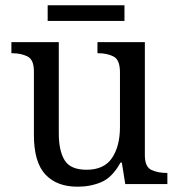

<svg xmlns="http://www.w3.org/2000/svg" viewBox="-20 -695 675 725"><path d="M273 10Q194 10 151 -36.5Q108 -83 108 -186V-426Q108 -470 83.5 -482Q59 -494 26 -494H23V-536H202V-191Q202 -126 224 -90Q246 -54 307 -54Q373 -54 403 -98.5Q433 -143 433 -216V-422Q433 -469 409 -481.5Q385 -494 351 -494H348V-536H527V-109Q527 -65 551.5 -53.5Q576 -42 609 -42H612V0H453L440 -81H435Q404 -25 363 -7.5Q322 10 273 10ZM160 -616V-675H450V-616Z"/></svg>

Font: Noto Naskh Arabic UI
Style: Regular
Weight: 400
Designer: Monotype Design Team, David Williams, Mohamad Dakak and Nizar Qandah
Foundry: Monotype Imaging Inc.
Version: Version 2.014